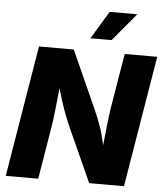

<svg xmlns="http://www.w3.org/2000/svg" viewBox="-62 -1006 909 1060"><g transform="rotate(5 393.0 -476.0)"><path d="M9.8 0 130.4 -727.5H323.2L468.3 -404.3Q486.3 -363.8 502 -319.6Q517.6 -275.4 530.8 -215.3Q536.1 -270 542.5 -327.6Q548.8 -385.3 554.7 -423.3L605.5 -727.5H785.6L665 0H472.2L337.9 -296.9Q314.5 -349.1 298.3 -396.2Q282.2 -443.4 263.2 -508.3Q256.8 -443.4 250.7 -387.2Q244.6 -331.1 238.8 -296.9L189.9 0ZM409.2 -797.4 502.4 -951.7H655.8L526.4 -797.4Z"/></g></svg>

Font: Inter Extra Bold
Style: Italic
Weight: 800
Italic angle: -9.39999°
Designer: Rasmus Andersson
Foundry: rsms
Version: Version 4.000;git-3c8e0fc